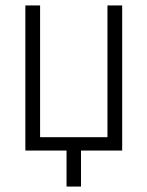

<svg xmlns="http://www.w3.org/2000/svg" viewBox="-20 -552 540 704"><path d="M73 0V-532H127V-49H374V-532H428V0H277V132H224V0Z"/></svg>

Font: Noto Sans Mono ExtraCondensed Light
Style: Regular
Weight: 300
Width: 2
Designer: Monotype Design Team
Foundry: Monotype Imaging Inc.
Version: Version 2.014; ttfautohint (v1.8.4.7-5d5b)